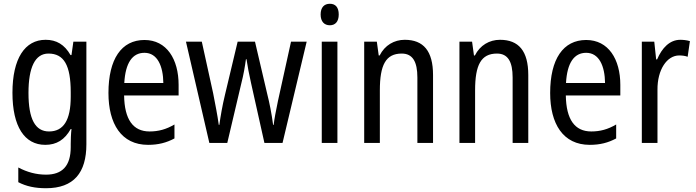

<svg xmlns="http://www.w3.org/2000/svg" viewBox="-20 -758 3689 1018"><path d="M222 -547C112 -547 46 -448 46 -266C46 -87 110 10 220 10C280 10 323 -17 355 -74H359C356 -48 355 -15 355 5V22C355 123 309 168 224 168C173 168 124 155 77 130V208C119 230 166 240 224 240C372 240 438 157 438 7V-537H369L359 -466H354C322 -522 279 -547 222 -547ZM237 -474C319 -474 355 -412 355 -269V-245C355 -121 317 -61 240 -61C167 -61 131 -126 131 -265C131 -401 166 -474 237 -474Z M746 -546C624 -546 555 -445 555 -265C555 -102 623 10 765 10C819 10 862 -1 905 -24V-98C861 -72 820 -61 773 -61C685 -61 640 -125 638 -252H927V-308C927 -444 864 -546 746 -546ZM746 -478C815 -478 845 -407 846 -318H639C645 -425 682 -478 746 -478Z M1311 -318 1382 0H1478L1606 -537H1523L1454 -224C1443 -172 1434 -124 1431 -96H1428C1420 -158 1408 -216 1398 -255L1332 -537H1240L1173 -256C1159 -199 1149 -139 1143 -96H1140C1133 -147 1121 -208 1110 -264L1050 -537H966L1090 0H1185L1260 -318C1271 -360 1279 -407 1284 -444H1287C1292 -409 1301 -362 1311 -318Z M1729 -738C1699 -738 1680 -719 1680 -681C1680 -644 1699 -624 1729 -624C1758 -624 1776 -644 1776 -681C1776 -719 1759 -738 1729 -738ZM1769 -537H1686V0H1769Z M2126 -547C2070 -547 2020 -518 1993 -464H1988L1978 -537H1911V0H1994V-279C1994 -413 2025 -474 2110 -474C2168 -474 2193 -431 2193 -347V0H2276V-360C2276 -488 2225 -547 2126 -547Z M2631 -547C2575 -547 2525 -518 2498 -464H2493L2483 -537H2416V0H2499V-279C2499 -413 2530 -474 2615 -474C2673 -474 2698 -431 2698 -347V0H2781V-360C2781 -488 2730 -547 2631 -547Z M3088 -546C2966 -546 2897 -445 2897 -265C2897 -102 2965 10 3107 10C3161 10 3204 -1 3247 -24V-98C3203 -72 3162 -61 3115 -61C3027 -61 2982 -125 2980 -252H3269V-308C3269 -444 3206 -546 3088 -546ZM3088 -478C3157 -478 3187 -407 3188 -318H2981C2987 -425 3024 -478 3088 -478Z M3587 -547C3531 -547 3490 -504 3464 -443H3459L3449 -537H3383V0H3466V-282C3465 -388 3516 -464 3581 -464C3597 -464 3613 -462 3626 -457L3638 -540C3621 -545 3603 -547 3587 -547Z"/></svg>

Font: Noto Sans Georgian Condensed
Style: Regular
Weight: 400
Width: 3
Designer: Monotype Design Team, Akaki Razmadze
Foundry: Google LLC
Version: Version 2.005